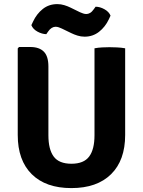

<svg xmlns="http://www.w3.org/2000/svg" viewBox="-20 -924 712 958"><path d="M604.5 -250.5Q604.5 -124 534.2 -54.8Q464 14.5 336 14.5Q208.5 14.5 138.5 -54.8Q68.5 -124 68.5 -250.5V-682.5L75 -689.5H131Q175.5 -689.5 198.5 -666.5Q221.5 -643.5 221.5 -592.5V-249Q221.5 -178.5 248 -142.8Q274.5 -107 336.5 -107Q398 -107 424.8 -142.8Q451.5 -178.5 451.5 -249V-683Q470 -686.5 490.2 -687.5Q510.5 -688.5 526 -688.5Q540.5 -688.5 563.2 -687.5Q586 -686.5 604.5 -683ZM288.5 -781.5Q281 -785 273 -787.8Q265 -790.5 257 -790.5Q248 -790.5 238.2 -784.8Q228.5 -779 220 -766.5L211 -753.5Q189.5 -754 167 -766.2Q144.5 -778.5 136.5 -798.5L145 -816.5Q163 -855 193.5 -879.2Q224 -903.5 266 -903.5Q284 -903.5 301 -898.2Q318 -893 332 -886L379 -863Q386.5 -859.5 394.8 -856.8Q403 -854 411 -854Q420 -854 429.5 -859.5Q439 -865 448 -878L457 -890.5Q478.5 -890.5 501 -878Q523.5 -865.5 531.5 -846L523 -827.5Q505 -789.5 474 -765.2Q443 -741 402 -741Q384 -741 366.5 -746.5Q349 -752 336 -758.5Z"/></svg>

Font: Signika Negative SC
Style: Bold
Weight: 700
Designer: Anna Giedryś
Foundry: Anna Giedryś
Version: Version 2.000; ttfautohint (v1.8.3) -l 8 -r 50 -G 200 -x 9 -